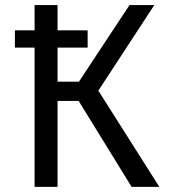

<svg xmlns="http://www.w3.org/2000/svg" viewBox="-20 -726 655 746"><path d="M285.6 -333.8H203.6V0H114.4V-541H37.9V-608.2H114.4V-706.2H203.6V-608.2H320.5V-541H203.6V-408.7H286.7L483.1 -706.2H579.5L362.1 -373.8L599 0H491.3Z"/></svg>

Font: FiraCode Nerd Font
Style: Regular
Weight: 400
Designer: Carrois Corporate, Edenspiekermann AG, Nikita Prokopov
Foundry: Carrois Corporate, Edenspiekermann AG, Nikita Prokopov
Version: Version 6.002;Nerd Fonts 2.1.0